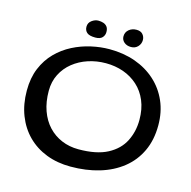

<svg xmlns="http://www.w3.org/2000/svg" viewBox="-113 -844 1003 1007"><g transform="rotate(15 389.0 -340.5)"><path d="M356.5 51.5Q284.5 51.5 225 28.5Q165.5 5.5 122.5 -37.5Q79.5 -80.5 56 -140.8Q32.5 -201 32.5 -275Q32.5 -344 54.5 -396.8Q76.5 -449.5 114 -487.5Q151.5 -525.5 198.5 -549.5Q245.5 -573.5 296.8 -585Q348 -596.5 396.5 -596.5Q473 -596.5 536.8 -573.8Q600.5 -551 647.5 -508.5Q694.5 -466 720.2 -407.2Q746 -348.5 746 -276.5Q746 -197 717.2 -135.8Q688.5 -74.5 636 -32.8Q583.5 9 512.5 30.2Q441.5 51.5 356.5 51.5ZM373 -47Q471.5 -47 530.8 -78.5Q590 -110 616.5 -162.8Q643 -215.5 643 -278.5Q643 -337 624 -382.2Q605 -427.5 571 -458.2Q537 -489 492.5 -504.8Q448 -520.5 397 -520.5Q346.5 -520.5 301 -505.5Q255.5 -490.5 220.2 -462.2Q185 -434 164.5 -393.8Q144 -353.5 144 -303.5Q144 -243.5 161 -196Q178 -148.5 208.8 -115.5Q239.5 -82.5 281.5 -64.8Q323.5 -47 373 -47ZM307 -636Q274.5 -636 261.2 -647.8Q248 -659.5 248 -679Q248 -700.5 265.2 -713.2Q282.5 -726 301 -726Q315.5 -726 328.2 -721.8Q341 -717.5 348.8 -707.2Q356.5 -697 356.5 -679Q356.5 -661 344.8 -648.5Q333 -636 307 -636ZM500.5 -636.5Q478 -636.5 463.2 -649Q448.5 -661.5 448.5 -680.5Q448.5 -703 465.2 -717.2Q482 -731.5 506.5 -731.5Q529.5 -731.5 540.8 -718.2Q552 -705 552 -688Q552 -667 537.8 -651.8Q523.5 -636.5 500.5 -636.5Z"/></g></svg>

Font: Gluten Light
Style: Regular
Weight: 300
Designer: Tyler Finck
Foundry: Etcetera Type Company
Version: Version 1.300